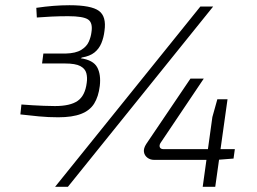

<svg xmlns="http://www.w3.org/2000/svg" viewBox="-20 -715 982 735"><path d="M796 -690 240 0H191L747 -690ZM246 -695Q329 -695 358.5 -673.5Q388 -652 380 -597Q377 -571 368 -549.5Q359 -528 341.5 -514Q324 -500 294 -495L289 -492Q337 -485 352 -457.5Q367 -430 362 -386Q357 -345 340.5 -318.5Q324 -292 290.5 -279Q257 -266 203 -266Q165 -266 128.5 -269.5Q92 -273 58 -277L62 -315Q85 -313 105.5 -312Q126 -311 147 -310Q168 -309 190 -309Q249 -309 277.5 -329Q306 -349 312 -398Q315 -418 310.5 -435Q306 -452 287.5 -462Q269 -472 228 -472H141L146 -510H231Q270 -511 291 -524Q312 -537 320 -555.5Q328 -574 330 -591Q336 -628 317 -640.5Q298 -653 241 -653Q208 -653 176.5 -651.5Q145 -650 121 -648L119 -685Q153 -690 184 -692.5Q215 -695 246 -695ZM760 -414 594 -167Q589 -158 592 -151Q595 -144 607 -144H879L874 -108L810 -103H570Q555 -103 544 -111.5Q533 -120 531 -133.5Q529 -147 540 -164L709 -414ZM851 -335 804 0H756L793 -267L812 -335Z"/></svg>

Font: Exo 2 Light
Style: Italic
Weight: 300
Italic angle: -8°
Designer: Natanael Gama
Foundry: Natanael Gama
Version: Version 2.010